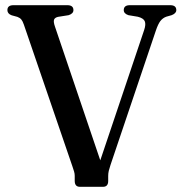

<svg xmlns="http://www.w3.org/2000/svg" viewBox="-20 -720 704 740"><path d="M457 -681Q457 -700 480.5 -700H636Q659.5 -700 659.5 -681Q659.5 -668.5 641.5 -661.5L620.5 -655.5Q607 -650.5 598 -638.8Q589 -627 580.5 -601.5L406 -84.5Q401.5 -71 399.2 -61.5Q397 -52 397 -42V-22.5Q397 0 377 0H288Q268 0 268 -23V-42.5Q268 -50.5 265.5 -59Q263 -67.5 259 -79L72 -625Q67.5 -638.5 62 -645Q56.5 -651.5 47 -655L25 -661Q8.5 -667 8.5 -681Q8.5 -700 32 -700H239.5Q263 -700 263 -681Q263 -667.5 244.5 -661.5L203.5 -655Q191 -652 188.2 -643.8Q185.5 -635.5 192 -617L366.5 -102L535.5 -604Q543 -626 538 -638Q533 -650 511 -655.5L475 -661.5Q457 -667.5 457 -681Z"/></svg>

Font: Fraunces 72pt S050
Style: Regular
Weight: 400
Version: Version 1.000; ttfautohint (v1.8.3)